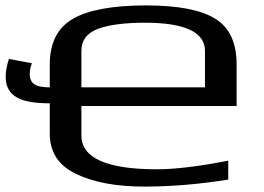

<svg xmlns="http://www.w3.org/2000/svg" viewBox="-20 -680 978 710"><path d="M855 -288V-441C855 -523 828 -580 774 -612C721 -644 636 -660 520 -660C396 -660 305 -643 249 -610C192 -577 164 -520 164 -441V-186C164 -118 196 -68 261 -37C325 -6 409 10 513 10C615 10 719 1 824 -16V-86C717 -65 629 -54 560 -54C374 -54 281 -96 281 -179V-288ZM738 -357H281V-492C281 -531 302 -559 344 -574C386 -589 444 -596 516 -596C664 -596 738 -561 738 -492ZM90 -407C90 -420 93 -433 98 -446L13 -462C5 -438 1 -416 1 -397C1 -320 62 -298 164 -298V-357C114 -357 90 -369 90 -407Z"/></svg>

Font: Gamestation Extended
Style: Regular
Weight: 400
Width: 7
Designer: Jonas Hecksher
Foundry: Jonas Hecksher, Playtypeª, e-types AS
Version: Version 1.003